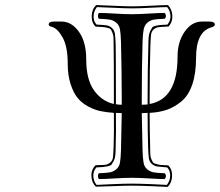

<svg xmlns="http://www.w3.org/2000/svg" viewBox="-20 -701 867 757"><path d="M542 -109Q543 -77 546 -60Q549 -43 560.5 -33.5Q572 -24 585.5 -21.5Q599 -19 629 -18Q634 -14 634 -7Q634 0 629 5Q608 5 567.5 2.5Q527 0 500 0Q472 0 431.5 2.5Q391 5 370 5Q366 0 366 -7Q366 -14 370 -18Q400 -19 413.5 -21.5Q427 -24 438.5 -33.5Q450 -43 453 -60Q456 -77 457 -109Q459 -204 460 -255Q450 -255 437 -256Q438 -179 436 -120Q436 -100 434.5 -87.5Q433 -75 428 -66Q423 -57 420 -52.5Q417 -48 405 -45.5Q393 -43 386.5 -42.5Q380 -42 360 -41Q347 -26 348 -6Q349 14 361 28Q377 27 425 25Q473 23 498 23Q526 23 576.5 25Q627 27 638 28Q651 11 651 -9Q651 -29 639 -41Q612 -43 600.5 -44.5Q589 -46 579 -54.5Q569 -63 567 -77Q565 -91 564 -120Q562 -188 562 -256Q550 -255 540 -255H539Q540 -210 542 -109ZM428 -123Q430 -182 429 -256Q400 -258 376 -263Q352 -268 327 -281.5Q302 -295 285.5 -315.5Q269 -336 258 -370.5Q247 -405 247 -450Q247 -517 227 -553Q207 -589 185 -595Q172 -598 172 -604Q172 -616 192 -616H223Q262 -616 291 -576Q320 -536 320 -466Q320 -388 350.5 -345Q381 -302 429 -291V-321Q429 -481 428 -522Q428 -542 427.5 -552.5Q427 -563 423 -572.5Q419 -582 416.5 -585.5Q414 -589 403 -591.5Q392 -594 384.5 -594.5Q377 -595 357 -596Q341 -611 341.5 -637.5Q342 -664 359 -681Q372 -681 423 -678.5Q474 -676 502 -676Q527 -676 576 -678.5Q625 -681 642 -681Q658 -665 659.5 -639.5Q661 -614 644 -596Q641 -596 635 -596Q612 -595 603 -593.5Q594 -592 585.5 -584.5Q577 -577 575.5 -563.5Q574 -550 573 -522Q570 -428 570 -320V-291Q680 -311 680 -477Q680 -536 708 -576Q736 -616 776 -616H805Q827 -616 827 -604Q827 -597 813 -593Q753 -576 753 -473Q753 -411 738 -367.5Q723 -324 695 -301Q667 -278 637.5 -268Q608 -258 570 -256Q570 -191 572 -123Q572 -104 572.5 -93Q573 -82 577 -73Q581 -64 583.5 -60.5Q586 -57 597 -54Q608 -51 615.5 -50.5Q623 -50 643 -49Q659 -34 658.5 -7.5Q658 19 641 36Q628 35 577 33Q526 31 498 31Q473 31 424 33Q375 35 358 35Q342 20 340.5 -5.5Q339 -31 356 -49Q359 -49 364 -50Q388 -50 397 -51.5Q406 -53 415 -60.5Q424 -68 425.5 -81.5Q427 -95 428 -123ZM539 -288H540Q551 -288 562 -289V-320Q562 -432 565 -525Q565 -545 566.5 -557.5Q568 -570 572.5 -579Q577 -588 580 -592.5Q583 -597 594.5 -599.5Q606 -602 613.5 -602.5Q621 -603 640 -604Q653 -619 652 -639Q651 -659 639 -673Q622 -673 574.5 -670.5Q527 -668 502 -668Q474 -668 424 -670.5Q374 -673 362 -673Q349 -656 349 -636Q349 -616 361 -604Q388 -603 400 -601Q412 -599 421.5 -590.5Q431 -582 433 -568Q435 -554 436 -525Q437 -484 437 -321V-290Q448 -288 460 -288Q460 -293 460 -304Q460 -315 460 -321Q460 -411 457 -536Q456 -568 453 -585Q450 -602 438.5 -611.5Q427 -621 413.5 -623.5Q400 -626 370 -627Q366 -631 366 -638Q366 -645 370 -650Q392 -650 432 -647.5Q472 -645 499 -645Q527 -645 567.5 -647.5Q608 -650 629 -650Q634 -645 634 -638Q634 -631 629 -627Q599 -626 585.5 -623.5Q572 -621 561 -611.5Q550 -602 546.5 -585Q543 -568 542 -536Q539 -435 539 -320Z"/></svg>

Font: Linux Libertine Initials O
Style: Initials
Weight: 400
Designer: Philipp H. Poll
Foundry: Philipp H. Poll
Version: Version 5.0.6